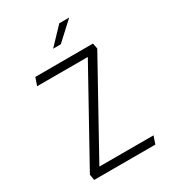

<svg xmlns="http://www.w3.org/2000/svg" viewBox="-221 -1061 1062 1180"><g transform="rotate(-30 310.0 -471.5)"><path d="M506 -730 513.5 -690.5 150 -34 136.5 -55.5H546L527.5 -0.5H93L86.5 -41.5L443 -685L451 -674.5H77.5L96.5 -729.5ZM332.5 -825 459 -941.5H389L278 -825Z"/></g></svg>

Font: Monaspace Argon Var
Style: Regular
Weight: 400
Designer: Riley Cran and the Lettermatic Team
Version: Version 1.000 (Monaspace Argon Var)